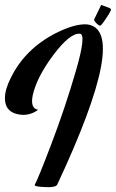

<svg xmlns="http://www.w3.org/2000/svg" viewBox="-20 -717 471 780"><path d="M391 -697Q391 -697 426 -684Q430 -681 431 -679Q431 -670 399 -625Q391 -614 388 -613Q381 -611 366 -629Q362 -635 362 -637ZM135 -271Q97 -243 52 -253Q0 -264 0 -318Q0 -354 24 -401Q82 -519 208 -583Q284 -621 333 -618Q508 -598 212 34Q203 47 147 42Q119 40 121 34Q135 9 190.5 -137Q246 -283 289 -431.5Q332 -580 304 -580Q264 -583 197 -494Q129 -403 113 -330Q102 -276 135 -271Z"/></svg>

Font: Sagha
Style: Regular
Weight: 400
Designer: MUHAMMAD YONI
Version: Version 001.000